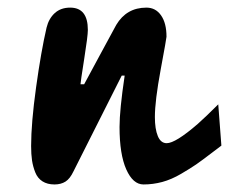

<svg xmlns="http://www.w3.org/2000/svg" viewBox="-20 -489 607 509"><path d="M62.5 -102.1Q62.5 -162.6 75.7 -257.8Q88.9 -353 103.5 -416Q109.4 -439.9 125.2 -454.3Q141.1 -468.8 166 -468.8Q212.9 -468.8 212.9 -409.7Q212.9 -393.6 203.1 -332Q193.4 -270.5 193.4 -265.6H203.1Q203.6 -266.1 241.9 -337.6Q280.3 -409.2 288.1 -422.9Q315.4 -468.8 368.2 -468.8Q392.6 -468.8 407 -448.2Q421.4 -427.7 421.4 -391.6Q421.4 -387.7 406 -304.7Q390.6 -221.7 390.6 -178.7Q390.6 -147 398.4 -128.2Q406.2 -109.4 421.9 -109.4Q445.3 -109.4 504.4 -160.6Q525.9 -179.7 558.6 -212.4L566.9 -103L542.5 -84.5Q515.1 -63.5 500.2 -53.2Q485.4 -43 460 -28.1Q434.6 -13.2 410.2 -6.6Q385.7 0 360.4 0Q332.5 0 314.7 -40Q296.9 -80.1 296.9 -152.3Q296.9 -197.3 310.5 -288.6H302.7L174.8 -34.7Q165.5 -15.1 153.6 -7.6Q141.6 0 124.5 0Q105.5 0 92.5 -8.3Q79.6 -16.6 73.5 -32Q67.4 -47.4 64.9 -63.7Q62.5 -80.1 62.5 -102.1Z"/></svg>

Font: iCiel Pacifico
Style: Regular
Weight: 400
Designer: Vernon Adams
Foundry: Vernon Adams
Version: Version 1.00 September 26, 2014, initial release